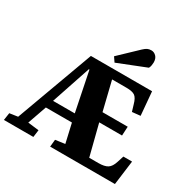

<svg xmlns="http://www.w3.org/2000/svg" viewBox="-202 -1170 1385 1378"><g transform="rotate(30 490.5 -481.0)"><path d="M1 0 10 -61 78 -71 312 -710H819L836 -516L768 -509L752 -562Q739 -610 717.5 -625Q696 -640 647 -640H528L586 -402H795L791 -327H602L667 -71H743Q793 -71 818.5 -87Q844 -103 858 -148L875 -201H947L921 0H384L390 -60L469 -71L433 -228H217L162 -71L253 -60L245 0ZM238 -295H418L352 -620H347ZM606 -933Q623 -949 636.5 -955.5Q650 -962 669 -962Q691 -962 708.5 -944.5Q726 -927 726 -894Q726 -884 723.5 -869.5Q721 -855 715 -845L483 -753L457 -791Z"/></g></svg>

Font: Literata 36pt ExtraBold
Style: Italic
Weight: 800
Italic angle: -2°
Designer: Latin by Veronika Burian and Jose Scaglione. Greek by Irene Vlachou. Cyrillic by Vera Evstafieva
Foundry: TypeTogether
Version: Version 3.002